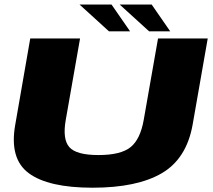

<svg xmlns="http://www.w3.org/2000/svg" viewBox="-20 -850 968 873"><path d="M401 3.5Q603 3.5 715.8 -62.5Q828.5 -128.5 856 -284L924.5 -675H698.5L633.5 -305Q618 -216.5 573.5 -180.8Q529 -145 427.5 -145Q327 -145 295.2 -181Q263.5 -217 279 -305L344 -675H117.5L49.5 -284Q21.5 -128.5 110.8 -62.5Q200 3.5 401 3.5ZM658 -707.5H754L669.5 -829.5H524ZM475.5 -707.5H571.5L487 -829.5H341.5Z"/></svg>

Font: Anybody Expanded ExtraBold
Style: Italic
Weight: 800
Width: 7
Italic angle: -10°
Version: Version 1.113;gftools[0.9.25]